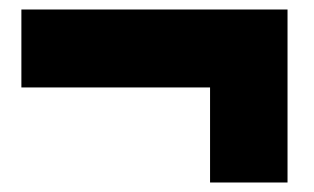

<svg xmlns="http://www.w3.org/2000/svg" viewBox="-20 -557 660 404"><path d="M585 -173V-537H25V-373H422V-173Z"/></svg>

Font: Bounded ExtBd
Style: Regular
Weight: 800
Designer: Vlad Churkin
Version: Version 3.0